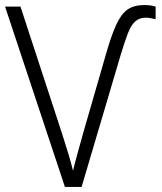

<svg xmlns="http://www.w3.org/2000/svg" viewBox="-20 -740 640 760"><path d="M237 0 0 -714H61L226 -210Q244 -154 253 -123.5Q262 -93 269 -64Q276 -94 285 -126Q294 -158 310 -216L399 -524Q420 -598 439.5 -641Q459 -684 484.5 -702Q510 -720 551 -720Q577 -720 596 -714V-664Q587 -666 577 -668Q567 -670 557 -670Q532 -670 515.5 -655.5Q499 -641 486 -607.5Q473 -574 456 -517L303 0Z"/></svg>

Font: Noto Sans Mono Light
Style: Regular
Weight: 300
Designer: Monotype Design Team
Foundry: Monotype Imaging Inc.
Version: Version 2.014; ttfautohint (v1.8.4.7-5d5b)